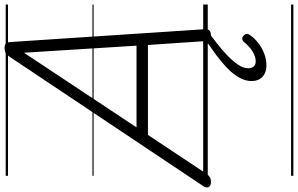

<svg xmlns="http://www.w3.org/2000/svg" viewBox="-303 -678 1305 841"><g transform="rotate(-90 349.5 -257.5)"><path d="M-27 14Q-43 14 -49 5Q-55 -4 -45 -20L522 -869Q530 -880 537.5 -885Q545 -890 560 -890Q573 -890 579 -884.5Q585 -879 586 -863L642 -14Q643 0 636.5 7Q630 14 615 14Q601 14 596 8.5Q591 3 590 -10L573 -262H179L11 -9Q1 5 -6 9.5Q-13 14 -27 14ZM212 -312H570L539 -805ZM483 257Q452 257 433.5 239.5Q415 222 415 193Q415 164 430.5 137Q446 110 472 85Q498 60 530.5 36Q563 12 596 -11L639 -8V-4Q611 16 581.5 39Q552 62 527 86Q502 110 486.5 133Q471 156 471 177Q471 192 478.5 201Q486 210 501 210Q522 210 543.5 197Q565 184 587 158Q592 152 599.5 151Q607 150 615 158Q621 164 621.5 170.5Q622 177 617 184Q602 206 580 222.5Q558 239 533.5 248Q509 257 483 257ZM0 365H750V375H0ZM0 -20H750V0H0ZM0 -505H750V-500H0ZM0 -885H750V-875H0Z"/></g></svg>

Font: Playwrite DK Uloopet Guides
Style: Regular
Weight: 400
Designer: Veronika Burian, José Scaglione
Foundry: TypeTogether
Version: Version 1.003